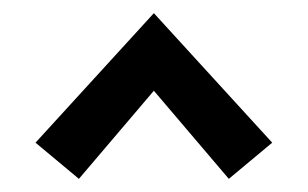

<svg xmlns="http://www.w3.org/2000/svg" viewBox="-20 -686 468 292"><path d="M100 -414 34 -469 214 -666 394 -469 328 -414 214 -548Z"/></svg>

Font: Ysabeau Infant SemiBold
Style: Regular
Weight: 600
Designer: Christian Thalmann (Catharsis Fonts)
Version: Version 2.002; featfreeze: ss01,ss02,lnum